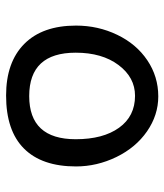

<svg xmlns="http://www.w3.org/2000/svg" viewBox="26 -561 545 637"><g transform="rotate(90 298.5 -242.5)"><path d="M296.9 9.8Q186.5 9.8 125.7 -50.5Q64.9 -110.8 64.9 -222.2Q64.9 -295.4 95.5 -358.9Q126 -422.4 179.9 -458.7Q233.9 -495.1 299.8 -495.1Q361.8 -495.1 415.8 -457.8Q469.7 -420.4 501 -356Q532.2 -291.5 532.2 -222.2Q532.2 -108.9 472.9 -49.6Q413.6 9.8 296.9 9.8ZM298.8 -66.9Q441.9 -66.9 441.9 -221.2Q441.9 -312 403.8 -365Q365.7 -418 297.9 -418Q236.8 -418 195.8 -363.3Q154.8 -308.6 154.8 -221.2Q154.8 -66.9 298.8 -66.9Z"/></g></svg>

Font: Noto Kufi Arabic
Style: Regular
Weight: 400
Designer: Monotype Design team
Foundry: Monotype Imaging Inc.
Version: Version 1.02